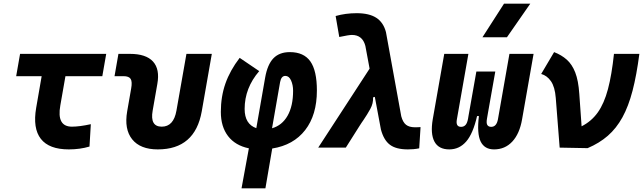

<svg xmlns="http://www.w3.org/2000/svg" viewBox="-20 -815 3556 1060"><path d="M359.9 9.8Q251 9.8 205.6 -48.3Q160.2 -106.4 179.7 -219.7L210 -394.5H69.3L90.8 -517.6H566.4L544.9 -394.5H341.3L313 -232.9Q292 -115.7 377 -115.7Q418.9 -115.7 481.4 -129.4L474.1 -5.9Q421.4 9.8 359.9 9.8Z M851.1 9.8Q754.4 9.8 709.7 -45.9Q665 -101.6 682.1 -200.2L704.1 -326.2Q710.9 -363.8 701.4 -379.2Q691.9 -394.5 661.6 -394.5H612.3L633.8 -517.6H697.3Q786.1 -517.6 824.7 -475.3Q863.3 -433.1 848.6 -351.6L822.8 -204.1Q807.1 -115.7 873 -115.7Q938.5 -115.7 954.1 -204.1L1009.3 -517.6H1149.4L1093.8 -200.2Q1056.6 9.8 851.1 9.8Z M1445.3 224.6H1313.5L1354 3.9Q1278.8 -11.7 1239 -63.7Q1199.2 -115.7 1199.2 -197.3Q1199.2 -281.7 1224.6 -354Q1250 -426.3 1303.2 -495.6L1411.1 -422.4Q1330.6 -329.1 1330.6 -213.4Q1330.6 -129.9 1395 -107.4L1443.8 -386.2Q1456.5 -459 1489.5 -493.2Q1522.5 -527.3 1580.1 -527.3Q1657.2 -527.3 1693.4 -476.1Q1729.5 -424.8 1729.5 -315.4Q1729.5 -180.2 1664.8 -96.9Q1600.1 -13.7 1482.9 4.9ZM1481.9 -106.9Q1537.1 -122.6 1567.6 -176Q1598.1 -229.5 1598.1 -314Q1598.1 -345.7 1586.9 -370.8Q1575.7 -396 1555.2 -396Q1532.7 -396 1526.4 -361.8Z M2231.9 9.8Q2166.5 9.8 2132.6 -15.9Q2098.6 -41.5 2083 -100.1L2049.3 -280.3L2039.6 -277.3Q2041.5 -244.6 2024.4 -213.6Q2007.3 -182.6 1987.3 -153.3Q1981.4 -145 1976.1 -137Q1970.7 -128.9 1965.8 -121.1L1889.2 0H1736.8L2020.5 -436L1997.1 -561.5Q1981.4 -622.1 1922.9 -622.1Q1906.2 -622.1 1853 -610.8L1833 -726.6Q1887.7 -742.2 1949.2 -742.2Q2018.1 -742.2 2057.4 -716.8Q2096.7 -691.4 2110.8 -637.7L2195.3 -172.9Q2204.1 -140.1 2221.7 -126.2Q2239.3 -112.3 2271 -112.3Q2275.9 -112.3 2283 -112.5Q2290 -112.8 2301.8 -113.3L2294.4 3.9Q2277.3 7.3 2262.7 8.5Q2248 9.8 2231.9 9.8Z M2707.5 9.8Q2654.8 9.8 2633.5 -33.9Q2612.3 -77.6 2624 -174.3H2613.8Q2591.8 -77.6 2554 -33.9Q2516.1 9.8 2460.4 9.8Q2401.4 9.8 2378.4 -33.4Q2355.5 -76.7 2369.1 -156.2L2432.6 -517.6H2565.9L2502.4 -156.2Q2494.6 -114.7 2525.4 -114.7Q2540.5 -114.7 2550 -125Q2559.6 -135.3 2564 -159.7L2566.4 -174.3L2609.9 -419.9H2714.4L2674.3 -193.4L2668.5 -159.7Q2664.1 -135.3 2670.4 -125Q2676.8 -114.7 2691.9 -114.7Q2721.2 -114.7 2729 -156.2L2792.5 -517.6H2925.8L2862.3 -156.2Q2848.6 -76.7 2808.3 -33.4Q2768.1 9.8 2707.5 9.8ZM2643.6 -609.4 2762.7 -794.9H2907.7L2778.8 -609.4Z M3069.8 0 3048.3 -274.4Q3043.5 -335.4 3021.7 -366.7Q3000 -397.9 2967.8 -406.7L3039.1 -527.3Q3079.6 -511.7 3108.9 -485.8Q3138.2 -460 3155.8 -415Q3173.3 -370.1 3178.2 -296.9L3190.9 -117.7Q3245.1 -145 3280.3 -194.3Q3315.4 -243.7 3336.4 -322.8Q3357.4 -401.9 3369.6 -517.6H3509.8Q3494.6 -400.4 3472.2 -314.2Q3449.7 -228 3416.3 -167.2Q3382.8 -106.4 3335.7 -65.4Q3288.6 -24.4 3224.1 2.9Z"/></svg>

Font: Cascadia Mono
Style: Bold Italic
Weight: 700
Italic angle: -10°
Monospace: yes
Designer: Aaron Bell
Foundry: Saja Typeworks
Version: Version 2404.023; ttfautohint (v1.8.4)